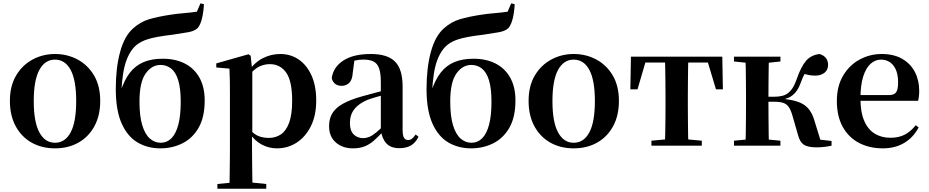

<svg xmlns="http://www.w3.org/2000/svg" viewBox="-20 -877 5591 1156"><path d="M311 16.2Q231.7 16.2 170.5 -18.3Q109.3 -52.8 74.5 -117Q39.6 -181.2 39.6 -269.8Q39.6 -359.1 76.8 -422Q114 -484.9 175.9 -518.4Q237.8 -551.9 311 -551.9Q385.1 -551.9 447.1 -518.8Q509 -485.6 546.2 -422.7Q583.4 -359.8 583.4 -269.8Q583.4 -180.5 548 -116.3Q512.6 -52 451.4 -17.9Q390.2 16.2 311 16.2ZM311 -17.5Q372 -17.5 405.4 -80.1Q438.7 -142.6 438.7 -268.1Q438.7 -394.2 405.4 -456.1Q372 -518 311 -518Q250.7 -518 217 -456.1Q183.2 -394.2 183.2 -268.1Q183.2 -142.6 217 -80.1Q250.7 -17.5 311 -17.5Z M945.7 16.2Q867.9 16.2 807.3 -19.9Q746.8 -56 712 -134.8Q677.1 -213.7 677.1 -342.3Q677.1 -469.2 703.4 -565.2Q729.7 -661.1 781.7 -706.3Q824.6 -745.2 877.4 -761Q930.3 -776.7 1002.5 -787.7Q1041.1 -794 1085.3 -797.6Q1129.5 -801.3 1165.3 -806.6L1187 -856.9L1207.9 -851.7Q1205 -800.9 1195.8 -764.4Q1186.5 -727.9 1171.1 -709Q1152.7 -690.2 1112.9 -683Q1073 -675.9 1017.9 -667.9Q966.4 -661.9 929.3 -655.1Q892.2 -648.4 864.3 -639.1Q836.4 -629.8 811.8 -613.6Q768.3 -583.9 742.4 -516.7Q716.4 -449.4 710.7 -322.6L705.2 -324.6Q728.1 -395.2 761.7 -438.8Q795.3 -482.3 844.1 -502.9Q893 -523.4 960 -523.4Q1036.3 -523.4 1092.9 -494.4Q1149.5 -465.5 1180.9 -409.4Q1212.4 -353.3 1212.4 -272Q1212.4 -170.9 1175.4 -107.2Q1138.4 -43.5 1077.8 -13.7Q1017.3 16.2 945.7 16.2ZM947.9 -17.5Q985.2 -17.5 1012.2 -44.5Q1039.2 -71.6 1053.7 -126.5Q1068.1 -181.4 1068.1 -264.3Q1068.1 -345.1 1053.1 -393.8Q1038.1 -442.4 1010.5 -464.2Q983 -486 946.4 -486Q893.4 -486 856.6 -433.9Q819.8 -381.8 819.8 -266Q819.8 -178.6 836.3 -123.8Q852.8 -68.9 881.8 -43.2Q910.8 -17.5 947.9 -17.5Z M1288.9 259.3V230.8L1398 220.1H1477.4L1583.1 230.8V259.3ZM1361.4 259.3Q1362.4 217.3 1362.9 174.2Q1363.4 131 1363.9 89.9Q1364.4 48.8 1364.4 13.8V-308.7Q1364.4 -358.5 1363.9 -393Q1363.4 -427.5 1361.4 -463.8L1282.2 -470.7V-495.2L1476.2 -550.4L1489.2 -540.9L1497.8 -460.8L1499.1 -455V-75.6L1497.4 -63V13Q1497.4 47.8 1497.9 89.3Q1498.4 130.8 1498.9 174Q1499.4 217.3 1500.4 259.3ZM1647.1 16.2Q1599 16.2 1555.7 -6.7Q1512.4 -29.6 1476.3 -82.3H1464.1L1482.6 -97.8Q1510.5 -67.8 1537.5 -57.3Q1564.6 -46.7 1599.1 -46.7Q1639.7 -46.7 1671.3 -67.9Q1702.8 -89.1 1720.9 -138.2Q1739 -187.4 1739 -270.1Q1739 -389.4 1702.9 -440.1Q1666.8 -490.8 1604.6 -490.8Q1573.3 -490.8 1543.4 -477.5Q1513.5 -464.2 1476 -421.1L1461.1 -437.5H1469.5Q1507.3 -497.6 1558.7 -524.8Q1610.1 -551.9 1667.6 -551.9Q1729.4 -551.9 1777.9 -519.1Q1826.5 -486.2 1855.2 -423.5Q1883.9 -360.9 1883.9 -271.4Q1883.9 -182.3 1852 -117.9Q1820.1 -53.5 1766.7 -18.6Q1713.3 16.2 1647.1 16.2Z M2104.6 16.2Q2042.2 16.2 2001.8 -19.4Q1961.3 -54.9 1961.3 -117.6Q1961.3 -161.2 1980 -193.6Q1998.7 -226.1 2043.1 -251.5Q2087.6 -277 2163.4 -297.9Q2202.8 -309.4 2252.4 -322Q2302 -334.6 2342 -344.4V-318.9Q2302 -308.9 2262 -297.6Q2221.9 -286.4 2195.1 -276.7Q2141.3 -254.9 2114.1 -220.6Q2086.8 -186.4 2086.8 -135.9Q2086.8 -90.4 2109.1 -67.9Q2131.3 -45.3 2168 -45.3Q2184.3 -45.3 2202.7 -52.6Q2221.1 -59.9 2245.4 -79.7Q2269.8 -99.4 2303.3 -135.5L2318.8 -82.4H2283.7Q2254.6 -50.6 2229.2 -28.7Q2203.7 -6.8 2174.4 4.7Q2145 16.2 2104.6 16.2ZM2384.1 15.2Q2332.6 15.2 2305.9 -14.2Q2279.2 -43.6 2272.9 -94V-96.5V-381.4Q2272.9 -434.7 2262.8 -464.5Q2252.7 -494.3 2229.6 -506.3Q2206.5 -518.3 2168 -518.3Q2142.4 -518.3 2115.3 -512.2Q2088.2 -506.1 2051.8 -491.2L2114.1 -516.3L2103.9 -439.2Q2101.3 -395.9 2082.6 -378Q2063.8 -360.2 2038.3 -360.2Q1989.1 -360.2 1977.2 -406.5Q1986.9 -473.5 2047.4 -512.7Q2107.9 -551.9 2213.1 -551.9Q2313.4 -551.9 2358.7 -505.9Q2404.1 -459.8 2404.1 -356.2V-94.8Q2404.1 -60.3 2412.8 -47Q2421.6 -33.8 2437.7 -33.8Q2449.3 -33.8 2459.3 -40.9Q2469.3 -48.1 2482.7 -67.2L2499.9 -53.4Q2482 -17.5 2454.2 -1.1Q2426.4 15.2 2384.1 15.2Z M2816.7 16.2Q2738.9 16.2 2678.3 -19.9Q2617.8 -56 2583 -134.8Q2548.1 -213.7 2548.1 -342.3Q2548.1 -469.2 2574.4 -565.2Q2600.7 -661.1 2652.7 -706.3Q2695.6 -745.2 2748.4 -761Q2801.3 -776.7 2873.5 -787.7Q2912.1 -794 2956.3 -797.6Q3000.5 -801.3 3036.3 -806.6L3058 -856.9L3078.9 -851.7Q3076 -800.9 3066.8 -764.4Q3057.5 -727.9 3042.1 -709Q3023.7 -690.2 2983.9 -683Q2944 -675.9 2888.9 -667.9Q2837.4 -661.9 2800.3 -655.1Q2763.2 -648.4 2735.3 -639.1Q2707.4 -629.8 2682.8 -613.6Q2639.3 -583.9 2613.4 -516.7Q2587.4 -449.4 2581.7 -322.6L2576.2 -324.6Q2599.1 -395.2 2632.7 -438.8Q2666.3 -482.3 2715.1 -502.9Q2764 -523.4 2831 -523.4Q2907.3 -523.4 2963.9 -494.4Q3020.5 -465.5 3051.9 -409.4Q3083.4 -353.3 3083.4 -272Q3083.4 -170.9 3046.4 -107.2Q3009.4 -43.5 2948.8 -13.7Q2888.3 16.2 2816.7 16.2ZM2818.9 -17.5Q2856.2 -17.5 2883.2 -44.5Q2910.2 -71.6 2924.7 -126.5Q2939.1 -181.4 2939.1 -264.3Q2939.1 -345.1 2924.1 -393.8Q2909.1 -442.4 2881.5 -464.2Q2854 -486 2817.4 -486Q2764.4 -486 2727.6 -433.9Q2690.8 -381.8 2690.8 -266Q2690.8 -178.6 2707.3 -123.8Q2723.8 -68.9 2752.8 -43.2Q2781.8 -17.5 2818.9 -17.5Z M3434 16.2Q3354.7 16.2 3293.5 -18.3Q3232.3 -52.8 3197.5 -117Q3162.6 -181.2 3162.6 -269.8Q3162.6 -359.1 3199.8 -422Q3237 -484.9 3298.9 -518.4Q3360.8 -551.9 3434 -551.9Q3508.1 -551.9 3570.1 -518.8Q3632 -485.6 3669.2 -422.7Q3706.4 -359.8 3706.4 -269.8Q3706.4 -180.5 3671 -116.3Q3635.6 -52 3574.4 -17.9Q3513.2 16.2 3434 16.2ZM3434 -17.5Q3495 -17.5 3528.4 -80.1Q3561.7 -142.6 3561.7 -268.1Q3561.7 -394.2 3528.4 -456.1Q3495 -518 3434 -518Q3373.7 -518 3340 -456.1Q3306.2 -394.2 3306.2 -268.1Q3306.2 -142.6 3340 -80.1Q3373.7 -17.5 3434 -17.5Z M3775.2 -339.1 3778.8 -535.7H4328.8L4332.4 -339.1H4290.7L4232.1 -534.2L4298 -500.4H3809.6L3875.5 -534.2L3818.4 -339.1ZM3902.1 0V-29.9L4013.7 -40.2H4094.6L4205.5 -29.9V0ZM3983.2 0Q3984.2 -25.5 3985.1 -67.4Q3985.9 -109.4 3986.4 -154.7Q3986.9 -200 3986.9 -234.8V-301.2Q3986.9 -335.7 3986.4 -381Q3985.9 -426.4 3985.1 -468.7Q3984.2 -511 3983.2 -535.7H4124.4Q4123.4 -511 4122.9 -468.7Q4122.4 -426.4 4121.9 -381Q4121.4 -335.7 4121.4 -301.2V-234.8Q4121.4 -200 4121.9 -154.7Q4122.4 -109.4 4122.9 -67.4Q4123.4 -25.5 4124.4 0Z M4399.2 0V-29.9L4509 -40.2H4570.6L4678.8 -29.9V0ZM4399.2 -506.8V-535.7H4678.8V-506.8L4570.6 -495.5H4509ZM4467.9 0Q4469.6 -25.5 4470.1 -67.4Q4470.6 -109.4 4471.1 -154.7Q4471.6 -200 4471.6 -234.8V-301.2Q4471.6 -335.7 4471.1 -381Q4470.6 -426.4 4470.1 -468.7Q4469.6 -511 4467.9 -535.7H4609.6Q4608.6 -511 4608.1 -468.2Q4607.6 -425.4 4607.1 -377.7Q4606.6 -330 4606.6 -289.8V-269.3Q4606.6 -217.7 4607.1 -164.9Q4607.6 -112.1 4608.1 -68.8Q4608.6 -25.5 4609.6 0ZM4784.8 -64.1 4750.9 -181.4Q4741.5 -214.7 4728.8 -232.8Q4716 -250.9 4695.6 -257.6Q4675.3 -264.3 4641.4 -264.3H4538.9V-294.5H4641.8Q4669.9 -294.5 4694 -301Q4718.1 -307.4 4739 -329.9Q4760 -352.3 4776.3 -399.3Q4803 -476.8 4833.5 -511.4Q4864 -545.9 4914.1 -551.9Q4965.7 -536.4 4965.7 -485.9Q4965.7 -456 4944 -438.9Q4922.2 -421.8 4889.7 -421.8Q4865.5 -421.8 4847.8 -425.6Q4830.1 -429.3 4810 -436.9L4860.8 -479.7Q4839.6 -455.6 4827.7 -437.1Q4815.8 -418.5 4804 -386.8Q4789.7 -345.1 4770.8 -322.2Q4751.8 -299.2 4727.9 -288.8Q4703.9 -278.3 4674.2 -273.1L4676.4 -283.3Q4740.6 -278.6 4781.1 -265.1Q4821.6 -251.7 4845.3 -225.1Q4869.1 -198.6 4882.6 -153.9L4926.3 -11.8L4831.7 -46L4986.6 -28.2V0Q4967.7 4.5 4943.6 7.3Q4919.5 10.2 4898.2 10.2Q4843.1 10.2 4819.3 -6Q4795.5 -22.2 4784.8 -64.1Z M5295.2 16.2Q5214.8 16.2 5152.2 -16.5Q5089.6 -49.1 5054.1 -113Q5018.6 -176.9 5018.6 -268.8Q5018.6 -358.8 5056.6 -422.2Q5094.5 -485.7 5156.2 -518.8Q5217.9 -551.9 5288.4 -551.9Q5362.1 -551.9 5412.5 -522.5Q5462.8 -493.1 5488.6 -443.2Q5514.4 -393.3 5514.4 -330.9Q5514.4 -296.1 5507.7 -270.2H5077.1V-304.6H5332.4Q5364.5 -304.6 5375.9 -322.2Q5387.3 -339.8 5387.3 -380.4Q5387.3 -446.3 5359.2 -482.2Q5331.1 -518 5283.1 -518Q5249.7 -518 5221.6 -492.9Q5193.6 -467.8 5177.1 -416Q5160.7 -364.1 5160.7 -282.7Q5160.7 -200.5 5183.9 -148.2Q5207 -95.8 5247.8 -71.7Q5288.5 -47.5 5340.4 -47.5Q5393.4 -47.5 5429.9 -67.7Q5466.3 -87.9 5493.2 -123.2L5511.1 -109.9Q5479.6 -49.8 5424.7 -16.8Q5369.7 16.2 5295.2 16.2Z"/></svg>

Font: Early Summer Mincho VF
Style: Regular
Weight: 250
Designer: GuiWonder
Version: Version 1.002